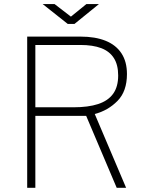

<svg xmlns="http://www.w3.org/2000/svg" viewBox="-20 -898 682 918"><path d="M538 0 392 -344H149V0H110V-723H365Q435.5 -723 485 -703Q534.5 -683 560.8 -643Q587 -603 587 -544Q587 -461.5 541.8 -415.5Q496.5 -369.5 433 -353L583 0ZM545 -537Q545 -588 524.5 -620.2Q504 -652.5 464 -667.8Q424 -683 364 -683H149V-385H331Q402 -385 449.2 -400.5Q496.5 -416 520.8 -449.5Q545 -483 545 -537ZM453 -878.5 336 -783.5H304L184 -878.5H241L319 -818.5L393 -878.5Z"/></svg>

Font: Public Sans VF
Style: Regular
Weight: 400
Designer: Pablo Impallari, Rodrigo Fuenzalida (Modified by Dan O. Williams and USWDS)
Version: Version 1.003